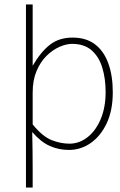

<svg xmlns="http://www.w3.org/2000/svg" viewBox="-20 -658 538 858"><path d="M96 180V-638H126Q126 -570 126 -495Q126 -420 126 -364Q162 -426 203 -458Q244 -490 304 -490Q365 -490 404.5 -460Q444 -430 464 -375Q484 -320 484 -246Q484 -165 457 -107.5Q430 -50 385.5 -19Q341 12 288 12Q243 12 203 -5.5Q163 -23 124 -68Q125 -20 125.5 18Q126 56 126 94Q126 132 126 180ZM290 -16Q335 -16 372 -45.5Q409 -75 430.5 -127Q452 -179 452 -246Q452 -307 437 -356Q422 -405 389 -433.5Q356 -462 302 -462Q276 -462 245.5 -448.5Q215 -435 188 -408.5Q161 -382 143.5 -341Q126 -300 126 -244V-102Q170 -48 210.5 -32Q251 -16 290 -16Z"/></svg>

Font: Source Sans 3 VF
Style: Regular
Weight: 200
Designer: Paul D. Hunt
Foundry: Adobe
Version: Version 3.046;hotconv 1.0.118;makeotfexe 2.5.65603